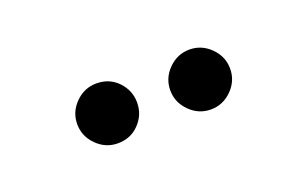

<svg xmlns="http://www.w3.org/2000/svg" viewBox="-29 -791 358 223"><g transform="rotate(-20 149.5 -679.0)"><path d="M207 -642Q192 -642 181 -653Q170 -664 170 -679Q170 -694 181 -705Q192 -716 207 -716Q222 -716 233 -705Q244 -694 244 -679Q244 -664 233 -653Q222 -642 207 -642ZM92 -642Q77 -642 66 -653Q55 -664 55 -679Q55 -694 66 -705Q77 -716 92 -716Q108 -716 118.5 -705Q129 -694 129 -679Q129 -664 118.5 -653Q108 -642 92 -642Z"/></g></svg>

Font: Stick No Bills ExtraLight Light
Style: Regular
Weight: 300
Version: Version 2.000